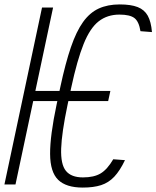

<svg xmlns="http://www.w3.org/2000/svg" viewBox="-51 -834 707 868"><path d="M323 14Q248 14 212 -21Q176 -56 175.5 -138Q175 -220 205 -362L222 -442Q245 -549 269.5 -620.5Q294 -692 324.5 -734.5Q355 -777 395.5 -795.5Q436 -814 490 -814Q541 -814 571.5 -802Q602 -790 617 -763Q632 -736 636 -689L584 -693Q577 -737 556.5 -752.5Q536 -768 489 -768Q434 -768 395 -737.5Q356 -707 327 -635Q298 -563 271 -438L254 -358Q228 -234 225.5 -162.5Q223 -91 247 -61.5Q271 -32 324 -32Q374 -32 404 -50Q434 -68 461 -114L514 -110Q491 -62 465.5 -35Q440 -8 406 3Q372 14 323 14ZM-31 0 139 -800H189L19 0ZM72 -377 82 -423H448L438 -377Z"/></svg>

Font: Victor Mono Thin
Style: Italic
Weight: 100
Italic angle: -12°
Monospace: yes
Designer: Rune Bjørnerås
Version: Version 1.561;gftools[0.9.30]